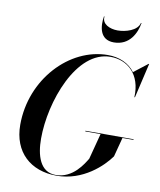

<svg xmlns="http://www.w3.org/2000/svg" viewBox="-104 -1066 963 1157"><g transform="rotate(10 377.5 -487.5)"><path d="M440.5 -985H437C427 -924 434.5 -841 522 -841C619.5 -841 657 -924 667 -985H663.5C652 -936 580.5 -916 532 -916C483.5 -916 433.5 -939 440.5 -985ZM446.5 -287V-283H540L498.5 -125C478.5 -93 422.5 6.5 316 6.5C219.5 6.5 191.5 -93 191.5 -195C191.5 -419.5 309.5 -752 519 -752C622.5 -752 709 -678.5 702 -537.5H705.5L755 -750H751.5L667 -684.5C631 -734 571.5 -760 501.5 -760C266 -760 53.5 -533 53.5 -255C53.5 -87 163 10 321.5 10C484.5 10 598 -102 643 -165L674 -283H741.5V-287Z"/></g></svg>

Font: Bodoni* 48pt Medium
Style: Italic
Weight: 500
Italic angle: -13°
Version: Version 2.3